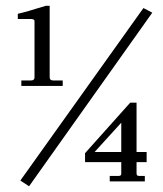

<svg xmlns="http://www.w3.org/2000/svg" viewBox="-20 -631 568 668"><path d="M42 -583Q69.3 -588.9 139.2 -610.8H152.8V-361.8Q152.8 -351.1 165 -351.1H198.2V-332H54.2V-351.1H87.9Q100.1 -351.1 100.1 -361.8V-556.2Q100.1 -561.5 97.2 -563Q91.3 -564.9 87.9 -564.9H42ZM455.1 -66.9V-27.8Q455.1 -19 462.9 -19H483.9V0H361.8V-19H394Q401.9 -19 401.9 -27.8V-66.9H275.9V-98.1L433.1 -273.9H455.1V-102.1H490.2V-66.9ZM50.8 -2.9 479 -603 509.8 -586.9 81.1 17.1ZM309.1 -102.1H401.9V-204.1Z"/></svg>

Font: Unna Light
Style: Regular
Weight: 300
Designer: Jorge de Buen Unna
Foundry: Omnibus-Type
Version: Version 2.007;PS 002.007;hotconv 1.0.88;makeotf.lib2.5.64775